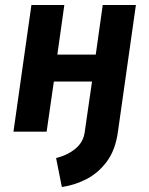

<svg xmlns="http://www.w3.org/2000/svg" viewBox="-20 -528 599 770"><path d="M228 222 205 106Q252 94 283.5 67.5Q315 41 320 0H453Q443 74 408 120.5Q373 167 325.5 191Q278 215 228 222ZM34 0 106 -508H238L210 -309H364L392 -508H525L453 0H320L349 -201H196L167 0Z"/></svg>

Font: Finlandica SemiBold
Style: Italic
Weight: 600
Italic angle: -8°
Designer: Niklas Ekholm, Juho Hiilivirta, Jaakko Suomalainen
Foundry: Helsinki Type Studio
Version: Version 1.063